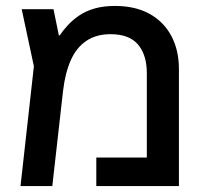

<svg xmlns="http://www.w3.org/2000/svg" viewBox="-20 -626 701 646"><path d="M367 -606Q435 -606 483 -579.5Q531 -553 556.5 -505Q582 -457 582 -394V0H304V-96H474V-380Q474 -441 444.5 -476Q415 -511 352 -511Q304 -511 270.5 -488.5Q237 -466 218 -423Q199 -380 192 -319L156 0H49L94 -403L53 -595H160L178 -507H181Q193 -525 209.5 -542.5Q226 -560 247.5 -574.5Q269 -589 298.5 -597.5Q328 -606 367 -606Z"/></svg>

Font: Noto Sans Hebrew Medium
Style: Regular
Weight: 500
Designer: Monotype Design Team
Foundry: Monotype Imaging Inc.
Version: Version 2.003